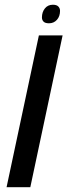

<svg xmlns="http://www.w3.org/2000/svg" viewBox="-20 -778 287 798"><path d="M7.3 0 141.6 -630.9H240.2L106 0ZM183.6 -681.2Q168 -681.2 161.1 -688Q154.3 -694.8 154.3 -705.6Q154.3 -727.5 166.5 -742.9Q178.7 -758.3 199.7 -758.3Q215.3 -758.3 222.4 -751Q229.5 -743.7 229.5 -732.9Q229.5 -710 216.6 -695.6Q203.6 -681.2 183.6 -681.2Z"/></svg>

Font: Open Sans Medium
Style: Italic
Weight: 500
Italic angle: -12°
Designer: Monotype Design Team
Foundry: Monotype Imaging Inc.
Version: Version 3.000